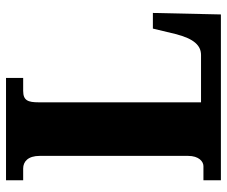

<svg xmlns="http://www.w3.org/2000/svg" viewBox="-78 -676 754 638"><g transform="rotate(-90 299.0 -357.0)"><path d="M19 0H570L575 -226H523L505 -151C489 -88 466 -66 435 -66H278V-605C278 -641 284 -657 316 -657H359V-714H19V-657H58C81 -657 100 -641 100 -602V-109C100 -73 81 -58 66 -58H19Z"/></g></svg>

Font: Noto Serif Ethiopic Condensed Black
Style: Regular
Weight: 900
Width: 3
Designer: Monotype Design Team
Foundry: Monotype Imaging Inc.
Version: Version 2.102